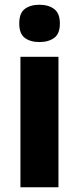

<svg xmlns="http://www.w3.org/2000/svg" viewBox="-20 -788 332 808"><path d="M146 -768Q184 -768 208 -750Q232 -732 232 -689Q232 -646 208 -628.5Q184 -611 146 -611Q108 -611 84.5 -628.5Q61 -646 61 -689Q61 -733 84.5 -750.5Q108 -768 146 -768ZM226 -549V0H66V-549Z"/></svg>

Font: Noto Sans Devanagari SemiCondensed ExtraBold
Style: Regular
Weight: 800
Width: 4
Designer: Jelle Bosma - Monotype Design Team
Foundry: Monotype Imaging Inc.
Version: Version 2.004; ttfautohint (v1.8.4.7-5d5b)